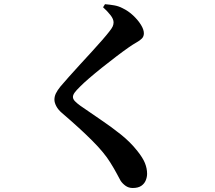

<svg xmlns="http://www.w3.org/2000/svg" viewBox="-20 -839 1040 930"><path d="M622.9 71.6Q603 71.6 588.1 60.9Q573.2 50.1 564.1 36.3Q554.9 20.1 544.7 0.3Q534.4 -19.5 514.2 -51.9Q485.2 -99.2 426.4 -158Q367.6 -216.8 279.9 -291.9Q261.7 -307.4 252.6 -324.8Q243.6 -342.1 243.6 -356.2Q243.6 -371.8 250.7 -386.6Q257.9 -401.5 273 -420.2Q289.4 -439.4 314.3 -467.5Q339.2 -495.5 368.1 -527Q397 -558.4 425 -589Q453 -619.6 475.4 -645.3Q497.7 -670.9 509 -685.7Q520.8 -700.2 525.5 -710.2Q530.1 -720.2 530.1 -730.4Q530.1 -746.5 515.6 -765.2Q501.1 -784 479.2 -803.8L488.6 -818.7Q511.6 -816.8 533.1 -813.1Q554.6 -809.3 572.7 -799.8Q601.7 -786 625.1 -763.9Q648.4 -741.8 662.7 -718.8Q676.9 -695.8 676.9 -677.8Q676.9 -662.5 667.5 -652.7Q658 -642.9 641.3 -633.6Q624.6 -624.2 602.8 -609Q575.9 -590.2 542 -564.4Q508.1 -538.6 474.4 -511.7Q440.6 -484.7 412.7 -460.7Q384.8 -436.6 369 -420.6Q349.2 -401.3 341.3 -390.1Q333.3 -378.8 333.3 -369.4Q333.3 -358.6 343.5 -348.3Q353.7 -337.9 369.2 -326.8Q417.1 -293.1 467.8 -259.1Q518.5 -225.1 565 -187.9Q611.6 -150.7 645.4 -107.7Q671.7 -74.9 682.1 -49Q692.5 -23 692.5 2.8Q692.5 18.5 686 34.6Q679.6 50.7 664.3 61.2Q648.9 71.6 622.9 71.6Z"/></svg>

Font: Noto Serif KR ExtraLight
Style: Regular
Weight: 200
Designer: Ryoko NISHIZUKA 西塚涼子 (kana & ideographs); Frank Grießhammer (Latin, Greek & Cyrillic); Wenlong ZHANG 张文龙 (bopomofo); San
Foundry: Adobe
Version: Version 2.002-H1;hotconv 1.1.0;makeotfexe 2.6.0